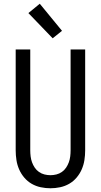

<svg xmlns="http://www.w3.org/2000/svg" viewBox="-20 -1000 540 1028"><path d="M250 8Q224 8 198 2.5Q172 -3 149.5 -16Q127 -29 110 -49Q93 -69 82.5 -93Q72 -117 68 -143Q64 -169 64 -195V-735H142V-195Q142 -179 144 -162.5Q146 -146 151.5 -131Q157 -116 166 -102.5Q175 -89 188.5 -79.5Q202 -70 218 -66Q234 -62 250 -62Q266 -62 282 -66Q298 -70 311.5 -79.5Q325 -89 334 -102.5Q343 -116 348.5 -131Q354 -146 356 -162.5Q358 -179 358 -195V-735H436V-195Q436 -169 432 -143Q428 -117 417.5 -93Q407 -69 390 -49Q373 -29 350.5 -16Q328 -3 302 2.5Q276 8 250 8ZM262 -795 132 -930 193 -980 312 -835Z"/></svg>

Font: Iosevka Curly
Style: Regular
Weight: 400
Monospace: yes
Designer: Belleve Invis
Foundry: Belleve Invis
Version: Version 22.1.2; ttfautohint (v1.8.4)